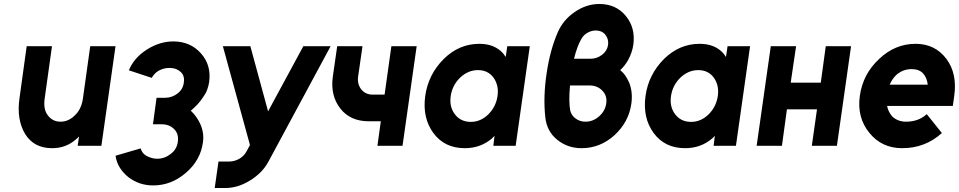

<svg xmlns="http://www.w3.org/2000/svg" viewBox="-20 -732 4815 964"><path d="M114 -500 78 -240Q70 -184 77.5 -139Q85 -94 107 -58Q151 12 242 12Q312 12 362 -33Q366 -36 369.5 -39.5Q373 -43 377 -47L370 0H489L560 -500H433L396 -235Q388 -183 356 -153Q324 -121 284 -121Q244 -121 220 -153Q197 -183 204 -235L241 -500Z M850 -524Q782 -524 717 -483Q652 -441 627 -379L742 -341Q753 -362 775 -376Q787 -383 801 -387Q815 -391 831 -391Q866 -391 887 -371Q908 -352 903 -318Q899 -284 872 -263Q845 -242 811 -241H766L748 -108H792Q831 -108 855 -83Q878 -60 873 -21Q868 18 837 41Q806 65 770 65Q754 65 741 61Q728 57 716 51Q704 44 697 35Q690 26 686 13L560 50Q565 83 581.5 109.5Q598 136 624 157Q678 199 749 199Q840 199 913 136Q987 73 999 -18Q1006 -64 985 -111Q977 -128 965.5 -144.5Q954 -161 938 -176Q977 -209 999 -243Q1013 -262 1020 -281Q1027 -300 1030 -319Q1042 -405 989 -464Q936 -524 850 -524Z M1099 -500 1235 -4 1219 26Q1206 51 1182 65Q1157 79 1130 79H1077L1058 212H1111Q1174 212 1234 175Q1264 157 1288 133Q1312 109 1328 79L1640 -500H1503L1326 -173L1237 -500Z M1673 -500 1651 -347Q1638 -253 1688 -188Q1738 -123 1832 -123H1892L1875 0H2001L2072 -500H1945L1911 -257H1851Q1815 -257 1794 -283Q1773 -310 1778 -347L1800 -500Z M2527 -500 2519 -446Q2516 -450 2513 -454.5Q2510 -459 2507 -463Q2464 -512 2387 -512Q2285 -512 2208 -436Q2130 -358 2115 -250Q2100 -140 2156 -64Q2212 12 2314 12Q2393 12 2450 -37Q2453 -40 2456.5 -43.5Q2460 -47 2463 -50L2457 0H2569L2640 -500ZM2380 -380Q2430 -380 2458 -342Q2471 -324 2476.5 -301Q2482 -278 2478 -250Q2474 -223 2462.5 -200Q2451 -177 2432 -158Q2393 -120 2344 -120Q2293 -120 2264 -158Q2235 -196 2243 -250Q2251 -304 2290 -342Q2330 -380 2380 -380Z M2989 -712Q2924 -712 2866 -672Q2808 -633 2780 -569Q2742 -481 2725 -367Q2716 -309 2714 -252.5Q2712 -196 2718 -142Q2726 -72 2777 -31Q2829 12 2900 12Q2993 12 3065 -53Q3137 -119 3150 -212Q3158 -269 3139 -317Q3131 -335 3120.5 -351Q3110 -367 3094 -380Q3106 -391 3116 -404Q3126 -417 3134 -431Q3154 -468 3160 -508Q3171 -593 3122 -652Q3073 -712 2989 -712ZM2971 -579Q3002 -579 3019 -558Q3037 -536 3033 -506Q3028 -476 3003 -457Q2977 -437 2945 -437H2862Q2869 -466 2878.5 -492Q2888 -518 2897 -533Q2902 -543 2909.5 -551.5Q2917 -560 2927 -566Q2949 -579 2971 -579ZM2842 -303H2939Q2979 -303 3004 -277Q3029 -252 3024 -214Q3019 -175 2988 -148Q2958 -121 2919 -121Q2892 -121 2870 -137Q2859 -145 2852.5 -155Q2846 -165 2843 -177Q2839 -199 2838.5 -230Q2838 -261 2842 -303Z M3633 -500 3625 -446Q3622 -450 3619 -454.5Q3616 -459 3613 -463Q3570 -512 3493 -512Q3391 -512 3314 -436Q3236 -358 3221 -250Q3206 -140 3262 -64Q3318 12 3420 12Q3499 12 3556 -37Q3559 -40 3562.5 -43.5Q3566 -47 3569 -50L3563 0H3675L3746 -500ZM3486 -380Q3536 -380 3564 -342Q3577 -324 3582.5 -301Q3588 -278 3584 -250Q3580 -223 3568.5 -200Q3557 -177 3538 -158Q3499 -120 3450 -120Q3399 -120 3370 -158Q3341 -196 3349 -250Q3357 -304 3396 -342Q3436 -380 3486 -380Z M3779 0H3906L3931 -183H4082L4056 0H4182L4253 -500H4126L4101 -317H3950L3977 -500H3850Z M4764 -200 4771 -250Q4787 -362 4732 -436Q4675 -512 4577 -512Q4474 -512 4394 -436Q4312 -360 4297 -250Q4282 -142 4345 -65Q4407 12 4510 12Q4625 12 4709 -64L4633 -159Q4592 -121 4529 -121Q4489 -121 4461 -146Q4451 -157 4444 -170.5Q4437 -184 4434 -200ZM4557 -385Q4595 -385 4615 -363Q4634 -342 4638 -307H4447Q4461 -340 4486 -361Q4518 -385 4557 -385Z"/></svg>

Font: Unageo
Style: Bold-Italic
Weight: 700
Designer: Richard Sepsi
Foundry: Richard Sepsi
Version: Version 2.000